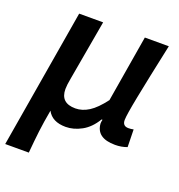

<svg xmlns="http://www.w3.org/2000/svg" viewBox="-149 -651 889 956"><g transform="rotate(20 296.0 -173.0)"><path d="M108 -541H235L179 -223Q172 -186 172 -165Q172 -91 251 -91Q287 -91 322 -113Q357 -135 397 -188L456 -541H583Q542 -350 522 -248Q502 -146 502 -121Q502 -89 533 -89Q547 -89 560 -92L562 1Q533 12 499 12Q400 12 395 -64Q395 -72 398 -84H393Q363 -34 321 -11Q279 12 237 12Q165 12 139 -38Q127 28 121 77.5Q115 127 109 195H-16Z"/></g></svg>

Font: Nebula Sans Semibold
Style: Regular
Weight: 600
Italic angle: -9°
Designer: Paul D. Hunt for Adobe (as Source Sans)
Foundry: Nebula Entertainment & Broadcasting LLC
Version: Version 1.010